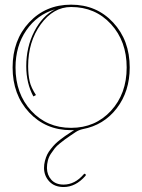

<svg xmlns="http://www.w3.org/2000/svg" viewBox="-20 -542 595 803"><path d="M522.5 -259.8Q522.5 -159.7 468.3 -89.1Q414.1 -18.6 326.2 -2Q309.6 1.5 295.9 10.7Q291 14.2 275.9 24.2Q260.7 34.2 252.7 40.3Q244.6 46.4 230.7 57.4Q216.8 68.4 209 78.4Q201.2 88.4 192.6 101.3Q184.1 114.3 180.2 129.4Q176.3 144.5 176.3 161.1Q176.8 189.9 194.8 210Q212.9 230 246.1 230Q293 230 330.1 187Q333.5 182.6 337.4 186.5Q340.3 189.5 337.4 193.4Q296.4 240.2 246.1 240.2Q208 240.2 186.3 217Q164.6 193.8 164.1 161.1Q164.1 145.5 168 130.6Q171.9 115.7 177.5 104.2Q183.1 92.8 192.9 80.6Q202.6 68.4 210.7 60.3Q218.8 52.2 231.7 42.2Q244.6 32.2 252 27.1Q259.3 22 272.5 13.4Q285.6 4.9 290 2Q288.1 2 283.9 2.2Q279.8 2.4 277.3 2.4Q170.9 2.4 101.8 -71.8Q32.7 -146 32.7 -259.8Q32.7 -374 101.8 -448.2Q170.9 -522.5 277.3 -522.5Q383.8 -522.5 453.1 -448Q522.5 -373.5 522.5 -259.8ZM277.3 -512.7Q203.1 -512.7 150.4 -440.2Q97.7 -367.7 97.7 -265.1Q97.7 -230.5 104 -202.1Q109.9 -175.8 130.4 -144.5L119.6 -138.7Q89.8 -193.8 89.8 -265.1Q89.8 -345.2 123.3 -410.2Q156.7 -475.1 210 -502.9Q135.3 -481 90.1 -415.3Q44.9 -349.6 44.9 -259.8Q44.9 -149.9 110.6 -78.6Q176.3 -7.3 277.3 -7.3Q378.4 -7.3 444.1 -78.6Q509.8 -149.9 509.8 -259.8Q509.8 -369.6 444.1 -441.2Q378.4 -512.7 277.3 -512.7Z"/></svg>

Font: ZnikomitNo25
Style: Regular
Weight: 100
Designer: gluk
Foundry: gluk
Version: Version 0.56